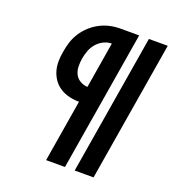

<svg xmlns="http://www.w3.org/2000/svg" viewBox="-133 -841 866 947"><g transform="rotate(20 300.0 -367.5)"><path d="M365 0 487 -735H586L464 0ZM215 0 269 -326Q243 -326 217.5 -332Q192 -338 171 -351Q150 -364 135.5 -383.5Q121 -403 113.5 -427Q106 -451 106 -477.5Q106 -504 111 -530Q115 -557 123.5 -583.5Q132 -610 147.5 -634Q163 -658 184.5 -677.5Q206 -697 231 -710Q256 -723 283 -729Q310 -735 337 -735H436L314 0ZM283 -409 323 -651Q301 -651 280 -640.5Q259 -630 244 -612Q229 -594 221.5 -573Q214 -552 210 -530Q207 -509 207.5 -488Q208 -467 217 -449Q226 -431 244 -420.5Q262 -410 283 -409Z"/></g></svg>

Font: Iosevka Curly Slab ExObl
Style: Bold
Weight: 700
Width: 7
Italic angle: -9°
Monospace: yes
Designer: Belleve Invis
Foundry: Belleve Invis
Version: Version 11.0.0; ttfautohint (v1.8.3)